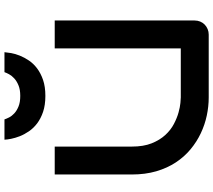

<svg xmlns="http://www.w3.org/2000/svg" viewBox="-68 -901 969 873"><g transform="rotate(-90 416.5 -464.5)"><path d="M759.8 -64Q759.8 -50.3 754.9 -38.6Q750 -26.9 741.2 -18.3Q732.4 -9.8 720.7 -4.9Q709 0 695.8 0H409.7Q369.1 0 327.6 -8.8Q286.1 -17.6 247.3 -35.9Q208.5 -54.2 174.3 -82.5Q140.1 -110.8 114.5 -149.7Q88.9 -188.5 74.2 -238.5Q59.6 -288.6 59.6 -350.1V-700.2H186.5V-350.1Q186.5 -296.4 201.4 -259.3Q216.3 -222.2 239.3 -197.3Q262.2 -172.4 289.6 -158.2Q316.9 -144 341.6 -137.2Q366.2 -130.4 385 -128.7Q403.8 -127 409.7 -127H632.8V-700.2H759.8ZM615.7 -928.7Q614.7 -916.5 611.6 -898.2Q608.4 -879.9 600.1 -859.1Q591.8 -838.4 577.9 -817.6Q564 -796.9 542 -780.3Q520 -763.7 489.5 -753.2Q459 -742.7 417 -742.7Q375 -742.7 344.2 -753.2Q313.5 -763.7 291.7 -780.3Q270 -796.9 255.9 -817.6Q241.7 -838.4 233.6 -859.1Q225.6 -879.9 221.9 -898.2Q218.3 -916.5 217.8 -928.7H310.1Q313 -919.9 319.1 -907.7Q325.2 -895.5 337.2 -884.3Q349.1 -873 368.4 -865Q387.7 -856.9 417 -856.9Q445.8 -856.9 465.1 -865Q484.4 -873 496.6 -884.3Q508.8 -895.5 515.4 -907.7Q522 -919.9 524.9 -928.7Z"/></g></svg>

Font: Audiowide
Style: Regular
Weight: 400
Version: Version 1.003